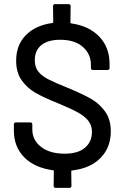

<svg xmlns="http://www.w3.org/2000/svg" viewBox="-20 -817 603 927"><path d="M328 6Q324 6 324 10L325 80Q325 90 315 90H249Q239 90 239 80L240 9Q240 5 236 5Q147 -7 97 -57.5Q47 -108 47 -187V-216Q47 -226 57 -226H126Q136 -226 136 -216V-192Q136 -141 178 -108Q220 -75 292 -75Q357 -75 390.5 -104Q424 -133 424 -180Q424 -211 407 -233Q390 -255 357 -273.5Q324 -292 261 -318Q191 -346 151 -369Q111 -392 84.5 -429.5Q58 -467 58 -524Q58 -600 105 -647.5Q152 -695 233 -706Q237 -706 237 -710L236 -787Q236 -797 246 -797H311Q321 -797 321 -787L320 -709Q320 -705 324 -704Q410 -692 459.5 -640Q509 -588 509 -509V-489Q509 -479 499 -479H429Q419 -479 419 -489V-504Q419 -556 380 -590.5Q341 -625 271 -625Q212 -625 180 -599.5Q148 -574 148 -526Q148 -493 164.5 -472Q181 -451 212.5 -434.5Q244 -418 309 -392Q377 -364 418.5 -340.5Q460 -317 487.5 -278.5Q515 -240 515 -183Q515 -105 465.5 -54.5Q416 -4 328 6Z"/></svg>

Font: Amber EN Medium
Style: Regular
Weight: 500
Designer: Jeremy Tribby
Foundry: Tribby Type Co.
Version: Version 1.403 November 24, 2021